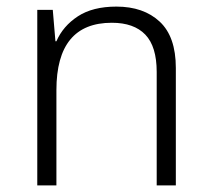

<svg xmlns="http://www.w3.org/2000/svg" viewBox="-20 -562 640 582"><path d="M93 0V-532H140L148 -437H151Q171 -483 216 -512.5Q261 -542 333 -542Q415 -542 464 -496.5Q513 -451 513 -356V0H455V-344Q455 -421 420.5 -457Q386 -493 319 -493Q151 -493 151 -289V0Z"/></svg>

Font: Noto Sans Mono Light
Style: Regular
Weight: 300
Designer: Monotype Design Team
Foundry: Monotype Imaging Inc.
Version: Version 2.014; ttfautohint (v1.8.4.7-5d5b)